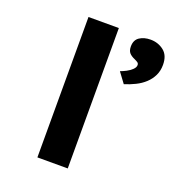

<svg xmlns="http://www.w3.org/2000/svg" viewBox="-134 -846 866 951"><g transform="rotate(20 299.0 -370.0)"><path d="M170 0V-740H330V0ZM448 -487 408 -541Q422 -546 438.5 -554.5Q455 -563 467.5 -575Q480 -587 480 -599Q480 -608 473.5 -612.5Q467 -617 456 -622Q437 -630 427 -641.5Q417 -653 417 -675Q417 -709 440.5 -724.5Q464 -740 498 -740Q538 -740 568 -716.5Q598 -693 598 -643Q598 -612 586 -587Q574 -562 553 -542.5Q532 -523 504.5 -509.5Q477 -496 448 -487Z"/></g></svg>

Font: Lexend Peta
Style: Bold
Weight: 700
Designer: Bonnie Shaver-Troup, Thomas Jockin
Foundry: Lexend
Version: Version 1.007